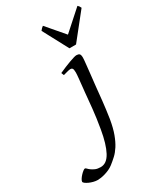

<svg xmlns="http://www.w3.org/2000/svg" viewBox="-419 -797 972 1133"><g transform="rotate(-30 67.5 -231.0)"><path d="M183.1 -424.8Q183.1 -419.4 181.9 -406Q180.7 -392.6 178.7 -374.5Q176.8 -356.4 174.6 -335.7Q172.4 -314.9 170.2 -295.2Q168 -275.4 166 -258.3Q164.1 -241.2 163.1 -231Q161.1 -213.9 159.2 -192.1Q157.2 -170.4 154.3 -145Q151.4 -119.6 147.9 -91.1Q144.5 -62.5 139.6 -32.2Q129.9 24.9 115.5 63.7Q101.1 102.5 84 129.2Q66.9 155.8 47.6 173.6Q28.3 191.4 8.3 207Q-4.9 217.3 -20.5 224.4Q-36.1 231.4 -51.3 235.8Q-66.4 240.2 -79.6 242.2Q-92.8 244.1 -101.6 244.1Q-115.2 244.1 -130.4 240.2Q-145.5 236.3 -158.2 230.5Q-170.9 224.6 -179.2 218.3Q-187.5 211.9 -187.5 207Q-187.5 200.7 -181.2 190.4Q-174.8 180.2 -166 170.7Q-157.2 161.1 -148.2 154.1Q-139.2 147 -134.3 147Q-130.4 147 -124.5 153.3Q-118.7 159.7 -108.9 167Q-99.1 174.3 -84.5 180.7Q-69.8 187 -48.3 187Q-6.8 187 20 136.7Q46.9 86.4 62.5 -5.4Q68.8 -41.5 73.2 -74.2Q77.6 -106.9 80.6 -134.8Q83.5 -162.6 85.4 -184.3Q87.4 -206.1 88.9 -220.2Q89.4 -228 90.8 -241Q92.3 -253.9 93.8 -268.8Q95.2 -283.7 96.9 -299.6Q98.6 -315.4 100.1 -329.6Q101.6 -343.8 102.3 -354.7Q103 -365.7 103 -371.1Q103 -382.3 101.6 -388.9Q100.1 -395.5 97.4 -398.7Q94.7 -401.9 91.1 -402.8Q87.4 -403.8 83 -403.8Q78.6 -403.8 70.6 -401.9Q62.5 -399.9 54.4 -397.7Q46.4 -395.5 40.3 -393.8Q34.2 -392.1 34.2 -392.1L26.9 -410.2Q47.4 -419.4 67.9 -428Q88.4 -436.5 106 -442.9Q123.5 -449.2 136.7 -453.1Q149.9 -457 155.8 -457Q169.4 -457 176.3 -451.2Q183.1 -445.3 183.1 -424.8ZM186.5 -512.7H141.6L50.3 -684.1Q57.1 -693.4 61 -696.8Q64.9 -700.2 72.3 -706.1L174.3 -586.9L307.6 -706.1Q313.5 -700.7 316.2 -697Q318.8 -693.4 323.2 -684.1Z"/></g></svg>

Font: Gentium
Style: Italic
Weight: 400
Italic angle: -7°
Designer: J. Victor Gaultney
Version: Version 1.02; 2005; OFL release